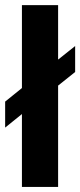

<svg xmlns="http://www.w3.org/2000/svg" viewBox="-28 -734 315 754"><path d="M-7.8 -232.9V-335L58.1 -388.2V-713.9H200.2V-500L267.1 -553.2V-451.2L200.2 -397.9V0H58.1V-286.1Z"/></svg>

Font: XB Khoramshahr
Style: Bold
Weight: 700
Designer: Behnam
Foundry: Irmug
Version: Version 8.005 2009